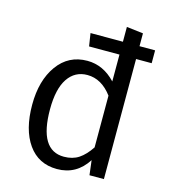

<svg xmlns="http://www.w3.org/2000/svg" viewBox="-113 -838 829 939"><g transform="rotate(15 302.0 -368.0)"><path d="M279 -55Q323 -55 354 -75.5Q385 -96 413 -138V-400Q360 -471 288 -471Q225 -471 189.5 -418Q154 -365 154 -262Q154 -55 279 -55ZM576 -673V-608H497V0H424L415 -74Q360 12 262 12Q168 12 116 -61.5Q64 -135 64 -261Q64 -384 119.5 -461Q175 -538 270 -538Q351 -538 413 -472V-608H259L249 -673H413V-748L497 -738V-673Z"/></g></svg>

Font: FiraSans
Style: Regular
Weight: 350
Designer: Carrois Corporate & Edenspiekermann AG
Foundry: Carrois Corporate GbR & Edenspiekermann AG
Version: Version 3.106;PS 003.106;hotconv 1.0.70;makeotf.lib2.5.58329